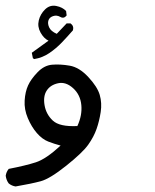

<svg xmlns="http://www.w3.org/2000/svg" viewBox="-33 -341 553 683"><path d="M22.5 322.3Q8.8 320.3 -2 311.5Q-10.7 299.8 -12.7 284.2Q-10.7 270.5 -2 259.8Q58.6 248 94.7 236.3Q130.9 224.6 182.6 176.8Q160.2 170.9 138.7 162.6Q117.2 154.3 98.1 132.3Q79.1 110.4 65.9 79.1Q52.7 47.9 54.7 16.6Q56.6 -14.6 66.9 -37.1Q77.1 -59.6 100.6 -84Q124 -108.4 152.3 -110.8Q180.7 -113.3 214.8 -107.4Q249 -101.6 281.2 -66.9Q313.5 -32.2 321.8 -3.4Q330.1 25.4 325.2 57.6Q320.3 89.8 310.5 117.7Q300.8 145.5 280.8 173.8Q260.7 202.1 202.6 248.5Q144.5 294.9 111.8 303.7Q79.1 312.5 22.5 322.3ZM242.2 107.4Q259.8 69.3 256.3 32.7Q252.9 -3.9 227.1 -27.3Q201.2 -50.8 173.8 -44.9Q146.5 -39.1 133.3 -19Q120.1 1 125.5 33.2Q130.9 65.4 154.8 87.9Q178.7 110.4 242.2 107.4ZM88.9 -130.9 84 -133.8 80.1 -153.3 139.6 -196.3Q123 -204.1 111.3 -225.1Q99.6 -246.1 105 -268.6Q110.4 -291 127.4 -307.6Q144.5 -324.2 167 -319.8Q189.5 -315.4 202.1 -301.8L204.1 -286.1Q194.3 -273.4 181.6 -280.8Q168.9 -288.1 155.8 -283.7Q142.6 -279.3 139.2 -268.1Q135.7 -256.8 142.1 -243.2Q148.4 -229.5 168.9 -220.7L204.1 -257.8H217.8Q230.5 -249 226.6 -233.4Q208 -211.9 187.5 -190.4Q167 -168.9 142.6 -152.3Q118.2 -135.7 88.9 -130.9Z"/></svg>

Font: JasonHandwriting1
Style: Regular
Weight: 400
Version: Version 1.48.20